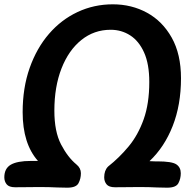

<svg xmlns="http://www.w3.org/2000/svg" viewBox="-41 -868 877 890"><path d="M271 2Q244 2 224.5 1Q205 0 185.5 -0.5Q166 -1 139 -1Q115 -1 93 -0.5Q71 0 29 0Q1 0 -10 -13.5Q-21 -27 -21 -46Q-21 -87 9 -104.5Q39 -122 102 -122H135Q64 -202 64 -348Q64 -461 96.5 -553Q129 -645 186 -711Q243 -777 319 -812.5Q395 -848 482 -848Q569 -848 640.5 -809Q712 -770 755 -693.5Q798 -617 798 -505Q798 -382 759.5 -284Q721 -186 652 -121Q669 -120 676.5 -120Q684 -120 688 -120Q756 -120 776.5 -106Q797 -92 797 -65Q797 -40 786 -19Q775 2 734 2Q707 2 687.5 1Q668 0 648.5 -0.5Q629 -1 602 -1Q578 -1 556 -0.5Q534 0 492 0Q464 0 453 -13.5Q442 -27 442 -46Q442 -78 460 -96Q512 -137 555.5 -189.5Q599 -242 625 -315Q651 -388 651 -488Q651 -571 627 -624.5Q603 -678 562.5 -704Q522 -730 472 -730Q395 -730 336 -682.5Q277 -635 244 -550.5Q211 -466 211 -355Q211 -258 242 -198.5Q273 -139 313 -106Q334 -89 334 -65Q334 -40 323 -19Q312 2 271 2Z"/></svg>

Font: Pacifico
Style: Regular
Weight: 400
Designer: Vernon Adams
Foundry: Vernon Adams
Version: Version 3.010; ttfautohint (v1.8.4.7-5d5b)